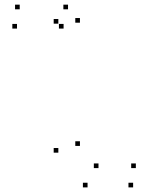

<svg xmlns="http://www.w3.org/2000/svg" viewBox="-20 -795 660 825"><path d="M552 10.2V-9.8H532V10.2ZM563.7 -72.7V-92.7H543.7V-72.7ZM403.2 -72.7V-92.7H383.2V-72.7ZM323.5 -168V-188H303.5V-168ZM323.5 -697.5V-717.5H303.5V-697.5ZM272.3 -755V-775H252.3V-755ZM64.7 -755V-775H44.7V-755ZM53 -672.2V-692.2H33V-672.2ZM253.2 -672.2V-692.2H233.2V-672.2ZM230.7 -693.3V-713.3H210.7V-693.3ZM230.7 -139V-159H210.7V-139ZM356.2 10.2V-9.8H336.2V10.2Z"/></svg>

Font: Monaspace Krypton Dots Var
Style: Regular
Weight: 400
Designer: Riley Cran and the Lettermatic Team
Version: Version 1.100 (Monaspace Krypton Dots)